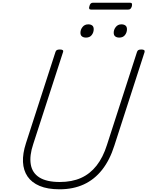

<svg xmlns="http://www.w3.org/2000/svg" viewBox="-20 -1381 1090 1420"><path d="M420 19Q332 19 273 -6Q214 -31 183.5 -76Q153 -121 150 -183Q147 -245 172 -322L390 -996Q393 -1006 400 -1010.5Q407 -1015 423 -1015Q437 -1015 443.5 -1010.5Q450 -1006 446 -995L226 -316Q197 -230 207.5 -166Q218 -102 271.5 -68.5Q325 -35 422 -35Q512 -35 579 -65Q646 -95 694 -156Q742 -217 771 -309L993 -996Q996 -1006 1003 -1010.5Q1010 -1015 1026 -1015Q1055 -1015 1049 -995L826 -305Q792 -197 735 -125Q678 -53 599.5 -17Q521 19 420 19ZM616 -1103Q598 -1103 586.5 -1111.5Q575 -1120 575 -1139Q575 -1162 590.5 -1181.5Q606 -1201 633 -1201Q651 -1201 662 -1192.5Q673 -1184 673 -1165Q673 -1141 658.5 -1122Q644 -1103 616 -1103ZM862 -1103Q844 -1103 832.5 -1111.5Q821 -1120 821 -1139Q821 -1162 836.5 -1181.5Q852 -1201 878 -1201Q896 -1201 907.5 -1192.5Q919 -1184 919 -1165Q919 -1141 904.5 -1122Q890 -1103 862 -1103ZM654 -1310Q643 -1310 640 -1316.5Q637 -1323 641 -1334Q644 -1348 650.5 -1354.5Q657 -1361 668 -1361H941Q953 -1361 955.5 -1354Q958 -1347 955 -1334Q951 -1322 945 -1316Q939 -1310 927 -1310Z"/></svg>

Font: Playwrite US Trad ExtraLight
Style: Regular
Weight: 250
Designer: Veronika Burian, José Scaglione
Foundry: TypeTogether
Version: Version 1.003